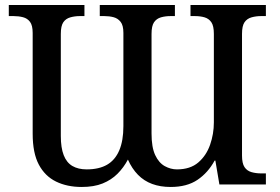

<svg xmlns="http://www.w3.org/2000/svg" viewBox="-20 -734 1114 764"><path d="M305 10Q247 10 203 -11.5Q159 -33 134.5 -79Q110 -125 110 -202V-603Q110 -633 99.5 -647Q89 -661 71.5 -665.5Q54 -670 34 -670H15V-714H316V-670H298Q278 -670 260 -665Q242 -660 232 -645.5Q222 -631 222 -599V-193Q222 -146 233.5 -116.5Q245 -87 268 -73.5Q291 -60 325 -60Q374 -60 406 -78.5Q438 -97 454.5 -135.5Q471 -174 471 -232V-603Q471 -633 460 -647Q449 -661 432 -665.5Q415 -670 395 -670H377V-714H676V-670H659Q638 -670 620.5 -665Q603 -660 593 -645.5Q583 -631 583 -599V-203Q583 -148 597.5 -117Q612 -86 635.5 -73Q659 -60 684 -60Q737 -60 769 -87.5Q801 -115 816 -158Q831 -201 831 -247V-599Q831 -631 821 -645.5Q811 -660 794 -665Q777 -670 755 -670H738V-714H1038V-670H1019Q999 -670 981 -665Q963 -660 953 -645.5Q943 -631 943 -599V-115Q943 -84 953 -69Q963 -54 981 -49Q999 -44 1019 -44H1038V0H853L837 -95H834Q808 -47 766 -18.5Q724 10 659 10Q618 10 585.5 -2Q553 -14 529 -38.5Q505 -63 489 -99Q472 -67 447.5 -42.5Q423 -18 388.5 -4Q354 10 305 10Z"/></svg>

Font: ET Text
Style: Regular
Weight: 470
Designer: Monotype Design Team
Foundry: Monotype Imaging Inc.
Version: Version 2.009